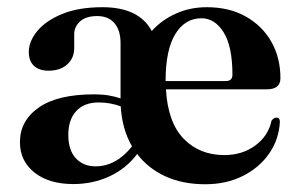

<svg xmlns="http://www.w3.org/2000/svg" viewBox="-20 -488 810 520"><path d="M739.5 -276Q739.5 -246 702 -246H429.5Q434.5 -156.5 477.5 -112.2Q520.5 -68 587.5 -68Q636 -68 671.2 -93.8Q706.5 -119.5 715.5 -161.5Q722.5 -170 728.5 -169.5Q738 -169.5 738 -158Q735.5 -110.5 709 -72.2Q682.5 -34 637.8 -11.5Q593 11 536 11Q474.5 11 427.8 -10.5Q381 -32 351.5 -71Q322 -31.5 276.8 -10.5Q231.5 10.5 178.5 10.5Q112.5 10.5 73.2 -20.8Q34 -52 34 -103Q34 -161 85 -196.8Q136 -232.5 235 -232.5Q257 -232.5 274.5 -229.5Q292 -226.5 306.5 -221.5V-371Q306.5 -406 290 -425.2Q273.5 -444.5 243.5 -444.5Q212.5 -444.5 196.8 -430Q181 -415.5 181 -395.5V-358Q181 -330.5 162 -313.5Q143 -296.5 111 -296.5Q86.5 -296.5 72.2 -309.5Q58 -322.5 58 -347.5Q58 -376 81 -404Q104 -432 148.5 -450.2Q193 -468.5 257.5 -468.5Q356.5 -468.5 391 -404Q418 -434 456.5 -451.2Q495 -468.5 540 -468.5Q601 -468.5 645.8 -443.2Q690.5 -418 715 -374.8Q739.5 -331.5 739.5 -276ZM525.5 -438.5Q481 -438.5 454.8 -395.8Q428.5 -353 428.5 -269V-268.5H591.5Q609.5 -268.5 609.5 -285.5Q609.5 -362 585.8 -400.2Q562 -438.5 525.5 -438.5ZM165 -122.5Q165 -81 185.5 -59.2Q206 -37.5 238.5 -37.5Q294.5 -37.5 337.5 -91.5Q310.5 -138.5 307 -200Q293 -205 278.5 -207.8Q264 -210.5 247 -210.5Q208 -210.5 186.5 -187.2Q165 -164 165 -122.5Z"/></svg>

Font: Fraunces 72pt SemiBold
Style: Regular
Weight: 600
Version: Version 1.000;[b76b70a41]